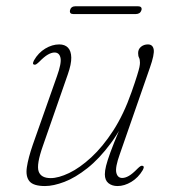

<svg xmlns="http://www.w3.org/2000/svg" viewBox="-20 -602 576 629"><path d="M448 -58.5Q451.5 -57 450.8 -53Q450 -49 447.5 -44.5Q433 -20 410.2 -6.2Q387.5 7.5 365 7.5Q347 7.5 335.2 -2Q323.5 -11.5 323.5 -31Q323.5 -42.5 327.5 -58.8Q331.5 -75 341.5 -102.5Q351.5 -130 370.5 -175.2Q389.5 -220.5 419 -290L411.5 -258.5Q381 -184 343.2 -133Q305.5 -82 266.2 -51Q227 -20 191 -6.2Q155 7.5 127.5 7.5Q89.5 7.5 76.5 -8.2Q63.5 -24 68 -54.2Q72.5 -84.5 87.5 -128L166.5 -352Q182 -395 178.2 -412.5Q174.5 -430 158.5 -430Q149 -430 137 -423.2Q125 -416.5 108 -399Q102 -393.5 98.2 -391.2Q94.5 -389 91 -390.5Q87.5 -392 88.2 -395.8Q89 -399.5 91.5 -404.5Q105.5 -429 128.2 -442.8Q151 -456.5 174 -456.5Q192.5 -456.5 202.8 -445.8Q213 -435 213.5 -413.5Q214 -392 202 -358L120.5 -124Q99 -63 106.5 -40.8Q114 -18.5 146 -18.5Q171.5 -18.5 206.5 -35.2Q241.5 -52 279 -86.5Q316.5 -121 351 -174.2Q385.5 -227.5 411 -300.5Q423.5 -336 429.2 -354.8Q435 -373.5 436.8 -382.2Q438.5 -391 438.5 -396.5Q438.5 -407.5 435.5 -413Q432.5 -418.5 432.5 -428Q432.5 -441 442 -448.8Q451.5 -456.5 464.5 -456.5Q480.5 -456.5 483.5 -440.2Q486.5 -424 471 -380L372.5 -97Q357 -54 361 -36.5Q365 -19 380.5 -19Q390.5 -19 402.2 -25.8Q414 -32.5 430.5 -49.5Q436.5 -55.5 440.5 -57.8Q444.5 -60 448 -58.5ZM209.5 -569Q211 -575 215.5 -578.2Q220 -581.5 227 -581.5H432Q439 -581.5 442 -578.2Q445 -575 443.5 -569Q441.5 -562.5 436.8 -559.2Q432 -556 425 -556H220Q213.5 -556 210.8 -559.2Q208 -562.5 209.5 -569Z"/></svg>

Font: Fraunces Thin
Style: Italic
Weight: 250
Italic angle: -16°
Version: Version 1.000;[b76b70a41]